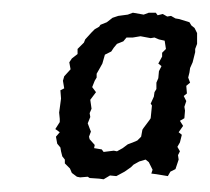

<svg xmlns="http://www.w3.org/2000/svg" viewBox="-20 -726 330 302"><path d="M143 -444 136 -445 121 -446 118 -448 106 -447 101 -448 93 -454 90 -461 82 -469V-475L78 -480L76 -488L75 -494L70 -500L68 -511L74 -518L67 -523L74 -534V-539L73 -549L74 -556L76 -571L75 -584L81 -587L79 -599L81 -606L91 -617L89 -628L93 -634L102 -641V-649L108 -655L112 -659L114 -664L124 -675L129 -680L136 -684L138 -687L148 -691L157 -698L166 -701L181 -703L189 -706L206 -703L214 -706H225L228 -702L236 -704L243 -700L249 -701L256 -697L262 -696L278 -691L281 -686L286 -682L290 -674V-657L287 -649V-644L283 -628L279 -619L278 -612L276 -604L279 -596L273 -591L274 -579L269 -575L273 -567L270 -558L271 -552L270 -540L263 -536L268 -528L261 -518L266 -514L263 -502L259 -495L263 -488L260 -482L261 -475L256 -460L248 -456L244 -449L226 -452L218 -453L220 -459L214 -471L209 -475L199 -472L190 -467L186 -463L176 -456L163 -449L153 -450ZM143 -487 159 -489 164 -488 173 -493 181 -499 189 -502 196 -505 202 -511 204 -522 206 -525 215 -537 217 -540 219 -560 217 -563 222 -574 223 -581 226 -586V-596L229 -603L230 -614L234 -622L229 -626L235 -637V-643L241 -649L239 -662L230 -664L223 -667L217 -666L201 -669L189 -667H179L174 -661L164 -657L159 -651L155 -645L145 -640L141 -626L136 -617L132 -610V-604L129 -599L125 -589L131 -581L122 -569L124 -555L121 -548L122 -542L118 -532L121 -524L123 -519L120 -511L121 -507L129 -498L128 -493L140 -491Z"/></svg>

Font: Winky Rough
Style: Italic
Weight: 400
Italic angle: -8.97852°
Designer: Simon Atzbach
Foundry: typofactur
Version: Version 1.206